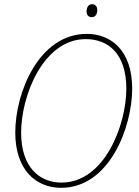

<svg xmlns="http://www.w3.org/2000/svg" viewBox="-20 -887 666 918"><path d="M419 -805C432 -805 445 -814 445 -839C445 -857 435 -867 420 -867C404 -867 394 -853 394 -832C394 -814 404 -805 419 -805ZM272 11C504 11 612 -280 612 -463C612 -648 509 -725 395 -725C167 -725 53 -446 53 -253C53 -77 150 11 272 11ZM274 -14C171 -14 81 -85 81 -253C81 -431 188 -700 390 -700C496 -700 584 -632 584 -463C584 -290 480 -14 274 -14Z"/></svg>

Font: Noto Serif SemiCondensed Thin
Style: Italic
Weight: 100
Width: 4
Italic angle: -12°
Designer: Monotype Design Team
Foundry: Monotype Imaging Inc.
Version: Version 2.013